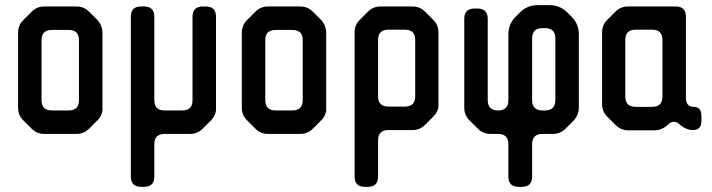

<svg xmlns="http://www.w3.org/2000/svg" viewBox="-20 -510 2758 744"><path d="M103 -11Q123 9 152 9H276Q305 9 325 -11L357 -43Q379 -65 377 -93V-383Q377 -411 357 -433L325 -465Q305 -485 276 -485H152Q123 -485 103 -465L70 -432Q50 -412 50 -383V-93Q50 -64 70 -44ZM141 -122V-354Q141 -394 181 -394H246Q286 -394 286 -354V-122Q286 -82 246 -82H181Q141 -82 141 -122Z M527 214H538Q578 214 578 174V49Q578 9 618 9H716Q745 9 765 -11L797 -43Q819 -65 817 -93V-445Q817 -485 777 -485H766Q726 -485 726 -445V-122Q726 -82 686 -82H618Q578 -82 578 -122V-445Q578 -485 538 -485H527Q487 -485 487 -445V174Q487 214 527 214Z M970 -11Q990 9 1019 9H1143Q1172 9 1192 -11L1224 -43Q1246 -65 1244 -93V-383Q1244 -411 1224 -433L1192 -465Q1172 -485 1143 -485H1019Q990 -485 970 -465L937 -432Q917 -412 917 -383V-93Q917 -64 937 -44ZM1008 -122V-354Q1008 -394 1048 -394H1113Q1153 -394 1153 -354V-122Q1153 -82 1113 -82H1048Q1008 -82 1008 -122Z M1445 -137V-355Q1445 -395 1485 -395H1549Q1589 -395 1589 -355V-137Q1589 -97 1549 -97H1485Q1445 -97 1445 -137ZM1394 214H1405Q1445 214 1445 174V34Q1445 -6 1485 -6H1578Q1607 -6 1627 -26L1659 -58Q1681 -80 1679 -108V-384Q1679 -413 1659 -433L1627 -465Q1607 -485 1578 -485H1455Q1426 -485 1406 -465L1374 -433Q1354 -413 1354 -384V174Q1354 214 1394 214Z M1950 174Q1950 214 1990 214H2002Q2042 214 2042 174V49Q2042 9 2082 9H2122Q2151 9 2171 -11L2203 -43Q2223 -65 2223 -93V-377Q2223 -417 2195 -445L2178 -462Q2150 -490 2110 -490H2063Q2023 -490 1995 -462L1978 -445Q1950 -417 1950 -377V-122Q1950 -82 1910 -82Q1870 -82 1870 -122V-437Q1870 -477 1830 -477H1819Q1779 -477 1779 -437V-93Q1779 -64 1799 -44L1832 -11Q1852 9 1881 9H1910Q1950 9 1950 49ZM2042 -122V-361Q2042 -401 2082 -401H2092Q2132 -401 2132 -361V-122Q2132 -82 2092 -82H2082Q2042 -82 2042 -122Z M2403 -136V-355Q2403 -395 2443 -395H2507Q2547 -395 2547 -355V-136Q2547 -96 2507 -96H2443Q2403 -96 2403 -136ZM2365 -26Q2386 -5 2414 -5H2514Q2546 -5 2568 -27Q2579 -38 2591 -38Q2603 -38 2612 -29Q2638 -6 2666 -6Q2698 -6 2698 -42V-61Q2698 -96 2668 -96Q2638 -96 2638 -131V-445Q2638 -485 2598 -485H2414Q2385 -485 2365 -465L2333 -433Q2313 -413 2313 -384V-107Q2313 -78 2333 -58Z"/></svg>

Font: WD-XL Lubrifont TC
Style: Regular
Weight: 400
Designer: [WD-XL Lubrifont] Copyright 2020-2022 (c) NightFurySL2001, Skr-ZERO; [ZCOOL QingKe HuangYou] Copyright 2018-2022 (c) The
Version: Version 2.001;hotconv 1.1.1;makeotfexe 2.6.0